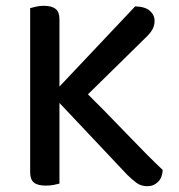

<svg xmlns="http://www.w3.org/2000/svg" viewBox="-20 -634 616 662"><path d="M153 -313 244 -348Q344 -249 417.5 -172Q491 -95 541 -48Q540 -22 525 -7Q510 8 488 8Q466 8 450 -4Q434 -16 418 -32ZM253 -279 142 -290 446 -612Q481 -611 497 -596.5Q513 -582 513 -562Q513 -546 505.5 -532.5Q498 -519 481 -503ZM84 -382H185V-1Q178 1 165.5 3.5Q153 6 138 6Q110 6 97 -4.5Q84 -15 84 -40ZM185 -282H84V-606Q91 -608 104 -611Q117 -614 131 -614Q158 -614 171.5 -603.5Q185 -593 185 -568Z"/></svg>

Font: Baloo Tamma 2 Medium
Style: Regular
Weight: 500
Designer: Divya Kowshik, Shuchita Grover and Ek Type
Foundry: Ek Type
Version: Version 1.700